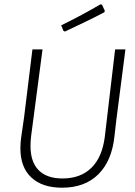

<svg xmlns="http://www.w3.org/2000/svg" viewBox="-20 -869 630 894"><path d="M448 -849 455 -847 468 -819 466 -812Q396 -775 282 -722L275 -726L265 -751Q363 -799 448 -849ZM564 -639 522 -313 513 -235Q501 -120 438 -57.5Q375 5 269 5Q177 5 126 -42.5Q75 -90 75 -178Q75 -207 79 -232L92 -322L131 -639H178L125 -236Q122 -212 122 -189Q122 -115 160 -76.5Q198 -38 271 -38Q355 -38 405.5 -87.5Q456 -137 468 -232L516 -639Z"/></svg>

Font: Alegreya Sans SC Light
Style: Italic
Weight: 300
Italic angle: -7°
Designer: Juan Pablo del Peral
Foundry: Huerta Tipografica
Version: Version 2.007